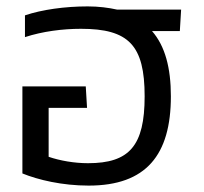

<svg xmlns="http://www.w3.org/2000/svg" viewBox="-20 -570 636 600"><path d="M455 -473H542L546 -540H346C319 -546 288 -550 254 -550C183 -550 111 -540 58 -522V-454C113 -472 176 -480 233 -480C382 -480 432 -429 432 -269C432 -114 384 -60 255 -60C212 -60 167 -68 132 -80V-233H252L248 -300H50V-28C99 -8 174 10 257 10C437 10 514 -86 514 -269C514 -358 496 -426 455 -473Z"/></svg>

Font: Kanit Light
Style: Regular
Weight: 300
Designer: Katatrad Team
Foundry: CadsonDemak
Version: Version 1.000;PS 001.000;hotconv 1.0.88;makeotf.lib2.5.64775